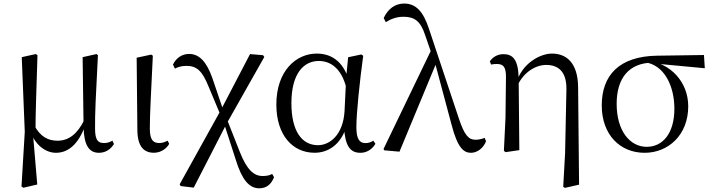

<svg xmlns="http://www.w3.org/2000/svg" viewBox="-20 -825 3914 1055"><path d="M98.1 199.8 108.5 206.6 184.7 188.8 161.7 -82.8 175.1 -101.7C175.1 -206.2 179.4 -303.8 185.9 -521.8L176.5 -528L99.5 -510.9L116.1 -100.8ZM523.5 14.6C561.8 14.6 589.6 -6.6 606.1 -33.6L598 -52C584.7 -45.3 571.9 -38.9 552.7 -38.9C518.7 -38.9 502.3 -53.9 502.3 -119.2C501.5 -198.7 506 -290.9 518.1 -521.8L510.3 -528L434 -510.9L439.2 -128.5V-125.3C441.5 -28.7 468.5 14.6 523.5 14.6ZM287.6 14.6C364.9 14.6 421.9 -48.1 454.2 -155.4H456.6L444 -167.6C405.2 -87.7 356.8 -51.8 296.3 -51.8C245 -51.8 202.1 -72.7 167.8 -136.8L148.5 -96.8H150.7C174.1 -27.9 231.5 14.6 287.6 14.6Z M825.8 14.4C866.1 14.4 897.3 -11.1 909.8 -34.8L900.9 -52C887.5 -45.5 874.5 -39.1 855 -39.1C823.4 -39.1 803.3 -54.3 803.3 -117.6C803.3 -195.6 808.5 -282.9 819.8 -518.8L811 -525L730.9 -507.9L734.8 -111.9C735.2 -20.4 770.2 14.4 825.8 14.4Z M972.9 197.4 1044.5 206 1223.9 -143.3 1432.3 -511.9 1425.5 -521.7 1353.9 -527.8 1194.7 -222.5 967.1 187.9ZM1404.3 209.6C1445.6 209.6 1470.1 187.2 1485.9 148.8L1475.5 130.6C1461.2 139.2 1443.2 142.2 1423 142.2C1375.7 142.2 1336.9 109 1298.2 10.9L1226.4 -171L1203.8 -146.4H1211.1L1275.6 53.1C1309.3 163 1349.3 209.6 1404.3 209.6ZM1191.9 -192.1 1217.6 -215.5H1208.1L1147.1 -395.3C1114.7 -487.7 1073.9 -528.6 1019.2 -528.6C979 -528.6 947.6 -506 930.4 -470L941 -448C957.2 -456.2 976.1 -463 1003.8 -463C1058.7 -463 1090.1 -439.7 1126.9 -347.5Z M1708.8 14.4C1778.4 14.4 1850.1 -24.7 1882.9 -128.2L1870.1 -127.8C1876.2 -22.8 1903.7 14.6 1960.4 14.6C1997.2 14.6 2026.5 -6.5 2042.8 -34.9L2031.5 -52C2018.2 -44.5 2007.2 -38.7 1988.6 -38.7C1956 -38.7 1938.2 -59.7 1938.2 -126.6C1938.2 -204.1 1956.8 -380.4 1975.8 -518.4L1965.8 -525.8L1893 -510.5L1882.4 -403.1L1873.1 -212.9C1864.7 -81.6 1790.4 -27.2 1727.4 -27.2C1636.9 -27.2 1581.2 -106.8 1581.2 -257.8C1581.2 -425.3 1651.9 -490 1731.7 -490C1799.7 -490 1865.5 -445.3 1889.5 -312.6L1911.3 -358.5H1903.7C1876.6 -478 1809.6 -530.6 1720.2 -530.6C1608 -530.6 1498.5 -436.8 1498.5 -250.6C1498.5 -82.5 1587.7 14.4 1708.8 14.4Z M2091.7 1 2175.1 8.4 2380.4 -486.1 2353.2 -558.1 2087.3 -6.2ZM2568.2 14.6C2602.5 14.6 2637.2 -12 2650.7 -49.1L2643.1 -67.4C2626.2 -60.1 2605.7 -57.1 2592.9 -57.1C2555.5 -57.1 2532.2 -80.5 2501 -175L2337.9 -664.1C2305.6 -764.4 2263.8 -805.5 2200.6 -805.5C2149.7 -805.5 2110.9 -774.7 2088.3 -725.9L2099.8 -703.2C2126.7 -720 2157.9 -732.9 2197 -732.9C2255.3 -732.9 2290.4 -711.3 2316 -632.1L2366.4 -486.2L2369.2 -483.6L2460.9 -141C2494.4 -10.9 2528.6 14.6 2568.2 14.6Z M2748.8 3.5 2757.6 11.1 2833.6 0 2830 -385.8V-389.8C2828.8 -498.3 2797.8 -527.4 2746.2 -527.4C2710.8 -527.4 2685.4 -508.6 2671.5 -487.8L2678.3 -470.4C2689.9 -472.6 2699.5 -473.4 2710.3 -473.4C2746.2 -473.4 2760.2 -456.3 2760.2 -402.8L2757.6 -177.6ZM3074.8 201.4 3083.8 207.4 3161.9 189.8 3156.6 -345.2C3155.6 -485.5 3087.2 -530.6 3013.3 -530.6C2948.8 -530.6 2847.9 -478.3 2816.1 -366.7H2813.9L2824.1 -356.3C2859.9 -431.6 2925.8 -468.2 2981.2 -468.2C3048.6 -468.2 3094.7 -430.5 3092.3 -330.8L3085.1 15.9Z M3522 14.6C3651.7 14.6 3761.7 -82.8 3761.7 -240.9C3761.7 -375.3 3662.8 -479.5 3535 -492L3521.6 -483C3629.7 -469.8 3685.6 -352.9 3685.6 -227.7C3685.6 -93.1 3622.2 -18.2 3533.4 -18.2C3441.7 -18.2 3368.4 -105.3 3368.4 -254.5C3368.4 -391.9 3432.6 -480.5 3569.2 -481L3586.1 -475.1L3852.8 -450L3848.1 -522.7L3590.8 -519C3382.2 -516 3286.5 -411.2 3286.5 -245.6C3286.5 -84.4 3387.5 14.6 3522 14.6Z"/></svg>

Font: Source Han Serif CN VF
Style: Regular
Weight: 250
Designer: Ryoko NISHIZUKA 西塚涼子 (kana & ideographs); Frank Grießhammer (Latin, Greek & Cyrillic); Wenlong ZHANG 张文龙 (bopomofo); San
Foundry: Adobe
Version: Version 2.002;hotconv 1.1.0;makeotfexe 2.6.0